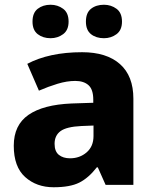

<svg xmlns="http://www.w3.org/2000/svg" viewBox="-20 -779 650 809"><path d="M326 -559Q429 -559 485.5 -509Q542 -459 542 -363V0H425L392 -74H388Q353 -29 314 -9.5Q275 10 206 10Q134 10 86 -33Q38 -76 38 -165Q38 -252 100 -295Q162 -338 282 -343L373 -346V-359Q373 -402 353 -420Q333 -438 297 -438Q262 -438 222.5 -426Q183 -414 144 -397L95 -510Q140 -534 198 -546.5Q256 -559 326 -559ZM323 -248Q260 -245 235 -226.5Q210 -208 210 -173Q210 -141 228 -126.5Q246 -112 275 -112Q316 -112 345 -137Q374 -162 374 -206V-250ZM117 -688Q117 -725 139 -742Q161 -759 193 -759Q223 -759 246 -742Q269 -725 269 -688Q269 -652 246 -635Q223 -618 193 -618Q161 -618 139 -635Q117 -652 117 -688ZM342 -688Q342 -725 363.5 -742Q385 -759 418 -759Q448 -759 471 -742Q494 -725 494 -688Q494 -652 471 -635Q448 -618 418 -618Q385 -618 363.5 -635Q342 -652 342 -688Z"/></svg>

Font: Noto Sans Lao Looped ExtraBold
Style: Regular
Weight: 800
Designer: Mark Frömberg, Ben Mitchell
Foundry: The Fontpad Ltd
Version: Version 1.002; ttfautohint (v1.8.4.7-5d5b)